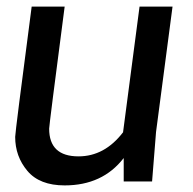

<svg xmlns="http://www.w3.org/2000/svg" viewBox="-20 -550 585 582"><path d="M176 12Q100 12 63 -32Q26 -76 26 -135Q26 -149 76 -530H176Q129 -170 129 -160Q129 -76 218 -76Q297 -76 353 -149L403 -530H503L453 -150L441 0H355V-71Q291 12 176 12Z"/></svg>

Font: Tanohe Sans Medium
Style: Italic
Weight: 500
Designer: Village Type and Design LLC & Cristiano Sobral
Foundry: Cooper Hewitt Smithsonian Design Museum
Version: Version 1.00;September 29, 2021;FontCreator 13.0.0.2655 64-b